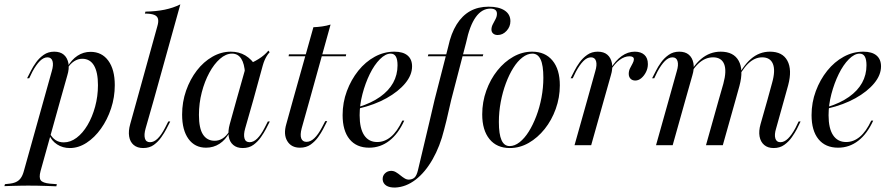

<svg xmlns="http://www.w3.org/2000/svg" viewBox="-104 -661 4058 874"><path d="M308.1 -425Q359.7 -425 389.1 -384.7Q418.5 -344.4 418.5 -273.4Q418.5 -218.5 401.6 -167.3Q384.7 -116.1 355.6 -75.4Q326.6 -34.7 289.9 -10.9Q253.2 12.9 213.7 12.9Q181.5 12.9 156 -3.6Q130.6 -20.2 120.2 -46.8L122.6 -54Q133.1 -33.9 148.8 -23.4Q164.5 -12.9 186.3 -12.9Q216.9 -12.9 244.8 -33.9Q272.6 -54.8 294.4 -91.5Q316.1 -128.2 329 -175.4Q341.9 -222.6 341.9 -273.4Q341.9 -332.3 323.8 -362.9Q305.6 -393.5 270.2 -393.5Q250.8 -393.5 233.1 -381.9Q215.3 -370.2 203.2 -350L202.4 -355.6Q221.8 -389.5 248.8 -407.3Q275.8 -425 308.1 -425ZM95.2 -206.5 131.5 -336.3Q140.3 -365.3 135.1 -382.7Q129.8 -400 112.1 -400Q94.4 -400 77.4 -383.1Q60.5 -366.1 43.5 -334.7L29 -304.8H19.4L37.1 -339.5Q46 -357.3 60.1 -377Q74.2 -396.8 94.8 -411.3Q115.3 -425.8 142.7 -425.8Q170.2 -425.8 186.3 -412.1Q202.4 -398.4 207.3 -373.8Q212.1 -349.2 202.4 -317.7L171 -206.5ZM25.8 183.9Q7.3 183.9 -10.1 184.3Q-27.4 184.7 -45.2 185.1Q-62.9 185.5 -83.9 186.3L-81.5 177.4L-67.7 175.8Q-46 174.2 -32.3 168.1Q-18.5 162.1 -9.7 150Q-0.8 137.9 4.8 116.9L95.2 -206.5H171L80.6 117.7Q72.6 147.6 81.5 159.7Q90.3 171.8 123.4 175L154.8 177.4L152.4 187.1Q132.3 186.3 110.5 185.5Q88.7 184.7 66.5 184.3Q44.4 183.9 20.2 183.9H24.2Z M519.4 -206.5 612.1 -541.1Q618.5 -562.1 615.3 -575Q612.1 -587.9 597.6 -593.5Q583.1 -599.2 555.6 -599.2L558.1 -608.1Q606.5 -608.9 645.6 -616.9Q684.7 -625 716.9 -641.1L596 -206.5ZM558.9 -76.6Q550.8 -48.4 555.6 -31Q560.5 -13.7 579 -13.7Q596.8 -13.7 613.7 -30.2Q630.6 -46.8 646.8 -78.2L662.1 -108.1H671L653.2 -73.4Q644.4 -56.5 630.2 -36.3Q616.1 -16.1 596.4 -1.6Q576.6 12.9 547.6 12.9Q521 12.9 504.4 -1.2Q487.9 -15.3 483.9 -39.9Q479.8 -64.5 488.7 -96L519.4 -206.5H596Z M833.9 11.3Q783.1 11.3 754 -28.6Q725 -68.5 725 -139.5Q725 -196.8 743.1 -248.4Q761.3 -300 791.9 -339.9Q822.6 -379.8 862.9 -402.8Q903.2 -425.8 946.8 -425.8Q983.9 -425.8 1012.9 -408.5Q1041.9 -391.1 1062.9 -357.3L1011.3 -326.6Q1008.9 -371 994 -394Q979 -416.9 952.4 -416.9Q924.2 -416.9 897.2 -393.1Q870.2 -369.4 848.8 -329.8Q827.4 -290.3 814.5 -240.7Q801.6 -191.1 801.6 -137.9Q801.6 -76.6 820.2 -48.4Q838.7 -20.2 873.4 -20.2Q892.7 -20.2 909.7 -31Q926.6 -41.9 940.3 -63.7V-57.3Q922.6 -24.2 895.2 -6.5Q867.7 11.3 833.9 11.3ZM972.6 -206.5 1017.7 -366.1Q1045.2 -375 1073 -392.3Q1100.8 -409.7 1117.7 -430.6L1123.4 -423.4Q1115.3 -414.5 1110.1 -405.6Q1104.8 -396.8 1100.4 -386.7Q1096 -376.6 1091.9 -362.1L1049.2 -206.5ZM1012.1 -76.6Q1004 -48.4 1008.9 -31Q1013.7 -13.7 1032.3 -13.7Q1050 -13.7 1066.9 -30.2Q1083.9 -46.8 1100 -78.2L1115.3 -108.1H1124.2L1106.5 -73.4Q1097.6 -56.5 1083.5 -36.3Q1069.4 -16.1 1049.6 -1.6Q1029.8 12.9 1000.8 12.9Q974.2 12.9 957.7 -1.2Q941.1 -15.3 937.1 -39.9Q933.1 -64.5 941.9 -96L972.6 -206.5H1049.2Z M1229.8 -206.5 1322.6 -537.1Q1342.7 -537.9 1362.5 -540.7Q1382.3 -543.5 1400.8 -549.2L1305.6 -206.5ZM1209.7 -404.8 1211.3 -413.7H1471.8L1470.2 -404.8ZM1261.3 11.3Q1221.8 11.3 1203.6 -19Q1185.5 -49.2 1199.2 -96L1229.8 -206.5H1305.6L1269.4 -77.4Q1261.3 -46.8 1267.3 -31Q1273.4 -15.3 1291.1 -15.3Q1309.7 -15.3 1327 -31.9Q1344.4 -48.4 1361.3 -80.6L1376.6 -109.7H1385.5L1366.1 -71.8Q1358.1 -56.5 1344.4 -37.1Q1330.6 -17.7 1310.5 -3.2Q1290.3 11.3 1261.3 11.3Z M1576.6 11.3Q1518.5 11.3 1487.1 -27.4Q1455.6 -66.1 1455.6 -137.1Q1455.6 -194.4 1475 -246.4Q1494.4 -298.4 1527 -339.1Q1559.7 -379.8 1602 -402.8Q1644.4 -425.8 1691.1 -425.8Q1730.6 -425.8 1751.2 -408.5Q1771.8 -391.1 1771.8 -358.9Q1771.8 -319.4 1740.7 -281.9Q1709.7 -244.4 1655.6 -214.1Q1601.6 -183.9 1529 -166.9V-174.2Q1586.3 -191.9 1625.8 -219.8Q1665.3 -247.6 1685.5 -283.9Q1705.6 -320.2 1705.6 -363.7Q1705.6 -390.3 1698 -403.6Q1690.3 -416.9 1674.2 -416.9Q1650.8 -416.9 1625.4 -391.5Q1600 -366.1 1579.4 -324.2Q1558.9 -282.3 1546 -233.1Q1533.1 -183.9 1533.1 -136.3Q1533.1 -76.6 1553.6 -45.6Q1574.2 -14.5 1612.9 -14.5Q1646.8 -14.5 1675.4 -38.3Q1704 -62.1 1727.4 -112.1H1736.3Q1708.9 -51.6 1668.1 -20.2Q1627.4 11.3 1576.6 11.3Z M1874.2 -206.5 1936.3 -448.4Q1949.2 -508.9 1974.6 -549.6Q2000 -590.3 2036.3 -610.5Q2072.6 -630.6 2120.2 -630.6Q2166.9 -630.6 2193.1 -613.3Q2219.4 -596 2219.4 -564.5Q2219.4 -539.5 2202 -520.6Q2184.7 -501.6 2161.3 -501.6Q2148.4 -501.6 2140.7 -508.5Q2133.1 -515.3 2133.1 -526.6Q2133.1 -538.7 2139.5 -550.8Q2146 -562.9 2152 -574.6Q2158.1 -586.3 2158.1 -598.4Q2158.1 -621.8 2128.2 -621.8Q2089.5 -621.8 2061.7 -583.1Q2033.9 -544.4 2017.7 -466.9L1950 -206.5ZM1843.5 -404.8 1846 -413.7H2096L2093.5 -404.8ZM1928.2 -112.1 1917.7 -71Q1899.2 4.8 1865.3 64.1Q1831.5 123.4 1787.9 156.9Q1744.4 190.3 1696 192.7Q1669.4 193.5 1654.4 183.9Q1639.5 174.2 1637.9 156.5Q1637.1 139.5 1648 128.6Q1658.9 117.7 1674.2 116.9Q1687.1 116.1 1698 122.6Q1708.9 129 1718.5 137.1Q1728.2 145.2 1738.3 151.2Q1748.4 157.3 1758.9 156.5Q1774.2 155.6 1783.5 146.8Q1792.7 137.9 1798.4 114.5L1851.6 -109.7L1874.2 -206.5H1950Z M2216.9 12.9Q2157.3 12.9 2124.2 -27.8Q2091.1 -68.5 2091.1 -140.3Q2091.1 -196.8 2109.7 -248.4Q2128.2 -300 2160.1 -339.9Q2191.9 -379.8 2232.7 -402.8Q2273.4 -425.8 2318.5 -425.8Q2377.4 -425.8 2410.9 -385.5Q2444.4 -345.2 2444.4 -272.6Q2444.4 -216.9 2425.8 -165.3Q2407.3 -113.7 2375.4 -73.8Q2343.5 -33.9 2302.8 -10.5Q2262.1 12.9 2216.9 12.9ZM2216.1 4Q2238.7 4 2261.3 -13.7Q2283.9 -31.5 2302.8 -61.7Q2321.8 -91.9 2337.1 -131.9Q2352.4 -171.8 2360.9 -216.9Q2369.4 -262.1 2369.4 -307.3Q2369.4 -363.7 2356.9 -390.3Q2344.4 -416.9 2319.4 -416.9Q2296.8 -416.9 2274.2 -399.6Q2251.6 -382.3 2232.7 -352Q2213.7 -321.8 2198.8 -281.9Q2183.9 -241.9 2175.4 -196.8Q2166.9 -151.6 2166.9 -105.6Q2166.9 -50 2179 -23Q2191.1 4 2216.1 4Z M2569.4 -206.5 2605.6 -336.3Q2614.5 -365.3 2609.3 -382.7Q2604 -400 2586.3 -400Q2568.5 -400 2551.6 -383.1Q2534.7 -366.1 2517.7 -334.7L2503.2 -304.8H2493.5L2511.3 -339.5Q2520.2 -357.3 2534.3 -377Q2548.4 -396.8 2569 -411.3Q2589.5 -425.8 2616.9 -425.8Q2644.4 -425.8 2660.5 -412.1Q2676.6 -398.4 2681.5 -373.8Q2686.3 -349.2 2676.6 -317.7L2645.2 -206.5ZM2511.3 0 2569.4 -206.5H2645.2L2587.1 0ZM2787.9 -294.4Q2774.2 -294.4 2766.1 -302.8Q2758.1 -311.3 2758.1 -325Q2758.1 -338.7 2764.1 -350.4Q2770.2 -362.1 2775.8 -372.6Q2781.5 -383.1 2781.5 -391.1Q2781.5 -404.8 2761.3 -404.8Q2738.7 -404.8 2716.1 -387.9Q2693.5 -371 2675 -340.3V-347.6Q2697.6 -385.5 2725.8 -405.6Q2754 -425.8 2785.5 -425.8Q2813.7 -425.8 2829.4 -411.3Q2845.2 -396.8 2845.2 -369.4Q2845.2 -350 2836.7 -333.1Q2828.2 -316.1 2815.3 -305.2Q2802.4 -294.4 2787.9 -294.4Z M3167.7 -206.5 3188.7 -279.8Q3204.8 -338.7 3192.3 -369.4Q3179.8 -400 3141.9 -400Q3105.6 -400 3075.4 -371.8Q3045.2 -343.5 3014.5 -281.5V-287.9Q3047.6 -358.9 3087.1 -392.3Q3126.6 -425.8 3176.6 -425.8Q3235.5 -425.8 3258.5 -384.3Q3281.5 -342.7 3262.1 -270.2L3244.4 -206.5ZM3389.5 -206.5 3410.5 -283.1Q3426.6 -339.5 3414.5 -369.8Q3402.4 -400 3365.3 -400Q3331.5 -400 3302 -371.8Q3272.6 -343.5 3242.7 -281.5L3241.9 -287.9Q3275.8 -359.7 3314.1 -392.7Q3352.4 -425.8 3400.8 -425.8Q3458.1 -425.8 3480.2 -384.7Q3502.4 -343.5 3483.9 -273.4L3465.3 -206.5ZM2940.3 -206.5 2976.6 -336.3Q2985.5 -365.3 2980.2 -382.7Q2975 -400 2957.3 -400Q2939.5 -400 2922.6 -383.1Q2905.6 -366.1 2888.7 -334.7L2874.2 -304.8H2864.5L2882.3 -339.5Q2891.1 -357.3 2905.2 -377Q2919.4 -396.8 2939.9 -411.3Q2960.5 -425.8 2987.9 -425.8Q3015.3 -425.8 3031.5 -412.1Q3047.6 -398.4 3052.4 -373.8Q3057.3 -349.2 3047.6 -317.7L3016.1 -206.5ZM2882.3 0 2940.3 -206.5H3016.1L2958.1 0ZM3109.7 0 3167.7 -206.5H3244.4L3186.3 0ZM3429 -76.6Q3420.2 -48.4 3425.4 -31Q3430.6 -13.7 3448.4 -13.7Q3466.1 -13.7 3483.1 -30.2Q3500 -46.8 3516.9 -78.2L3531.5 -108.1H3540.3L3523.4 -73.4Q3514.5 -56.5 3500.4 -36.3Q3486.3 -16.1 3466.1 -1.6Q3446 12.9 3417.7 12.9Q3391.1 12.9 3374.6 -1.2Q3358.1 -15.3 3353.6 -39.9Q3349.2 -64.5 3358.1 -96L3389.5 -206.5H3465.3Z M3711.3 11.3Q3653.2 11.3 3621.8 -27.4Q3590.3 -66.1 3590.3 -137.1Q3590.3 -194.4 3609.7 -246.4Q3629 -298.4 3661.7 -339.1Q3694.4 -379.8 3736.7 -402.8Q3779 -425.8 3825.8 -425.8Q3865.3 -425.8 3885.9 -408.5Q3906.5 -391.1 3906.5 -358.9Q3906.5 -319.4 3875.4 -281.9Q3844.4 -244.4 3790.3 -214.1Q3736.3 -183.9 3663.7 -166.9V-174.2Q3721 -191.9 3760.5 -219.8Q3800 -247.6 3820.2 -283.9Q3840.3 -320.2 3840.3 -363.7Q3840.3 -390.3 3832.7 -403.6Q3825 -416.9 3808.9 -416.9Q3785.5 -416.9 3760.1 -391.5Q3734.7 -366.1 3714.1 -324.2Q3693.5 -282.3 3680.6 -233.1Q3667.7 -183.9 3667.7 -136.3Q3667.7 -76.6 3688.3 -45.6Q3708.9 -14.5 3747.6 -14.5Q3781.5 -14.5 3810.1 -38.3Q3838.7 -62.1 3862.1 -112.1H3871Q3843.5 -51.6 3802.8 -20.2Q3762.1 11.3 3711.3 11.3Z"/></svg>

Font: Playfair 144pt SemiCondensed
Style: Italic
Weight: 400
Width: 4
Italic angle: -15.6°
Designer: Claus Eggers Sørensen
Foundry: Claus Eggers Sørensen
Version: Version 2.203